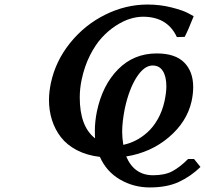

<svg xmlns="http://www.w3.org/2000/svg" viewBox="-20 -678 895 838"><path d="M402.8 -190.9Q426.8 -306.2 495.4 -375.5Q564 -444.8 664.1 -444.8Q744.6 -444.8 783.9 -405.3Q823.2 -365.7 823.2 -297.9Q823.2 -267.6 815.9 -234.9Q795.4 -145.5 716.8 -78.9Q638.2 -12.2 530.8 4.9Q565.9 86.9 647.9 86.9Q699.7 86.9 732.7 69.1Q765.6 51.3 800.8 16.1H827.1L855 50.8Q812 92.3 760.3 116.2Q708.5 140.1 633.8 140.1Q563 140.1 503.7 105.5Q444.3 70.8 416 6.8Q358.9 0 315.4 -22.7Q272 -45.4 245.8 -79.3Q219.7 -113.3 206.8 -154.3Q193.8 -195.3 193.8 -242.2Q193.8 -275.4 202.1 -315.9Q222.7 -412.1 286.4 -491Q350.1 -569.8 439.5 -614Q528.8 -658.2 624 -658.2Q678.7 -658.2 728.8 -645.5Q778.8 -632.8 801.8 -620.1L824.2 -607.9L825.2 -606.9Q802.2 -548.3 786.1 -517.1L752 -516.1Q710.9 -605 604 -605Q577.1 -605 547.6 -595.9Q518.1 -586.9 485.4 -565.7Q452.6 -544.4 424.6 -513.9Q396.5 -483.4 372.8 -436.5Q349.1 -389.6 336.9 -333Q328.1 -292.5 328.1 -252.9Q328.1 -126 395 -74.2Q394 -83 394 -106.9Q394 -147.5 402.8 -190.9ZM646 -392.1Q609.4 -392.1 576.4 -341.1Q543.5 -290 524.9 -205.1Q513.2 -146.5 513.2 -102.1Q513.2 -77.6 518.1 -45.9Q544.9 -51.3 571.3 -64.5Q597.7 -77.6 623 -100.1Q648.4 -122.6 668.5 -157.7Q688.5 -192.9 698.2 -236.8Q706.1 -274.9 706.1 -300.8Q706.1 -343.8 690.9 -367.9Q675.8 -392.1 646 -392.1Z"/></svg>

Font: Linear Smooth
Style: Bold Italic
Weight: 700
Designer: Philipp H. Poll, Flanker
Foundry: Philipp H. Poll, reworked by Flanker
Version: Version 1.061 | FøM Fix